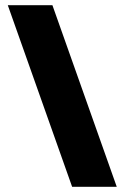

<svg xmlns="http://www.w3.org/2000/svg" viewBox="-20 -720 480 740"><path d="M430 0H258L10 -700H182Z"/></svg>

Font: Tektur
Style: Bold
Weight: 700
Designer: Adam Jagosz
Foundry: Adam Jagosz
Version: Version 1.005;gftools[0.9.30]